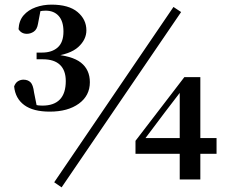

<svg xmlns="http://www.w3.org/2000/svg" viewBox="-20 -775 983 829"><path d="M195 -293Q123 -293 84.5 -321.5Q46 -350 41 -402Q47 -418 58 -424.5Q69 -431 81 -431Q100 -431 111.5 -420Q123 -409 127 -376L140 -311L108 -332Q122 -325 134 -322Q146 -319 163 -319Q213 -319 238.5 -345.5Q264 -372 264 -425Q264 -471 239 -495Q214 -519 165 -519H138V-548H162Q204 -548 229 -570Q254 -592 254 -639Q254 -683 233.5 -706Q213 -729 177 -729Q164 -729 149.5 -726Q135 -723 117 -717L156 -735L144 -672Q140 -648 126 -638.5Q112 -629 96 -629Q72 -629 60 -649Q62 -686 82 -709Q102 -732 134 -743.5Q166 -755 202 -755Q277 -755 315 -723Q353 -691 353 -644Q353 -604 318 -572Q283 -540 204 -531L202 -541Q291 -535 329.5 -504.5Q368 -474 368 -420Q368 -362 320.5 -327.5Q273 -293 195 -293ZM756 0V-137V-158V-381H745L789 -417L691 -289L594 -160L601 -194V-179H915V-111H565V-167L776 -442H845V0ZM246 34 214 12 729 -745 762 -723Z"/></svg>

Font: Noto Serif TC ExtraBold
Style: Regular
Weight: 800
Designer: Ryoko NISHIZUKA 西塚涼子 (kana & ideographs); Frank Grießhammer (Latin, Greek & Cyrillic); Wenlong ZHANG 张文龙 (bopomofo); San
Foundry: Adobe
Version: Version 2.002-H1;hotconv 1.1.0;makeotfexe 2.6.0